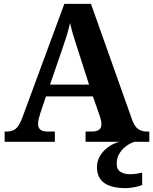

<svg xmlns="http://www.w3.org/2000/svg" viewBox="-20 -734 793 994"><path d="M4 0V-53H16Q43 -53 61 -67Q79 -81 96 -126L313 -714H451L664 -114Q676 -80 694.5 -66.5Q713 -53 741 -53H753V0H423V-53H456Q478 -53 491.5 -61.5Q505 -70 505 -91Q505 -103 502 -115Q499 -127 496 -135L461 -235H218L189 -149Q185 -137 181 -120.5Q177 -104 177 -92Q177 -53 226 -53H264V0ZM239 -296H441L382 -480Q371 -514 360.5 -547.5Q350 -581 343 -615Q335 -581 325.5 -550Q316 -519 304 -485ZM631 240Q558 240 520 213.5Q482 187 482 130Q482 99 498.5 72Q515 45 542 26Q569 7 600 0H677Q656 6 634.5 21.5Q613 37 598.5 60Q584 83 584 115Q584 143 603.5 155.5Q623 168 653 168Q667 168 682.5 166Q698 164 716 160V224Q700 231 673.5 235.5Q647 240 631 240Z"/></svg>

Font: Noto Serif Sinhala
Style: Bold
Weight: 700
Designer: Jelle Bosma - Monotype Design Team
Foundry: Monotype Imaging Inc.
Version: Version 2.007; ttfautohint (v1.8.4.7-5d5b)